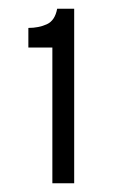

<svg xmlns="http://www.w3.org/2000/svg" viewBox="-20 -690 272 440"><path d="M100 -270V-581H45V-626Q69 -626 87.5 -634.5Q106 -643 111 -670H150V-270Z"/></svg>

Font: Bricolage Grotesque 12pt ExtraLight
Style: Regular
Weight: 200
Designer: Mathieu Triay
Foundry: Atelier Triay
Version: Version 1.001; ttfautohint (v1.8.4.7-5d5b);gftools[0.9.33.de